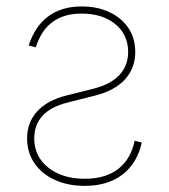

<svg xmlns="http://www.w3.org/2000/svg" viewBox="-20 -574 533 605"><path d="M70.3 -430.7Q90.3 -491.7 132.3 -522.7Q174.3 -553.7 237.3 -553.7Q287.1 -553.7 325.2 -535.6Q363.3 -517.6 384.8 -485.4Q406.2 -453.1 406.2 -410.2Q406.2 -359.4 373.8 -323.7Q341.3 -288.1 278.3 -272.5L193.4 -251Q87.9 -224.6 87.9 -137.7Q87.9 -81.1 132.1 -45.9Q176.3 -10.7 247.1 -10.7Q312.5 -10.7 352.3 -41.5Q392.1 -72.3 404.3 -130.4L426.8 -125Q412.6 -60.1 366.2 -24.2Q319.8 11.7 247.1 11.7Q193.8 11.7 152.8 -7.1Q111.8 -25.9 88.6 -59.6Q65.4 -93.3 65.4 -137.7Q65.4 -188.5 97.2 -223.1Q128.9 -257.8 188.5 -272.9L274.4 -294.4Q329.6 -308.6 356.7 -338.1Q383.8 -367.7 383.8 -410.2Q383.8 -464.8 343.3 -498Q302.7 -531.2 237.3 -531.2Q181.2 -531.2 145.3 -504.6Q109.4 -478 92.8 -424.8Z"/></svg>

Font: Inter Tight Thin
Style: Regular
Weight: 250
Designer: Rasmus Andersson
Foundry: rsms
Version: Version 3.004